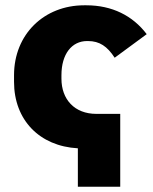

<svg xmlns="http://www.w3.org/2000/svg" viewBox="-20 -551 578 725"><path d="M274 154H434V-121H344C261 -121 212 -176 212 -254V-267C212 -347 251 -396 309 -396H312C356 -396 385 -376 413 -333L534 -422C481 -492 403 -531 306 -531H298C147 -531 33 -422 33 -267V-242C33 -98 129 1 274 9Z"/></svg>

Font: Fixel Display ExtraBold
Style: Regular
Weight: 800
Designer: AlfaBravo + MacPaw
Foundry: Kyrylo Tkachov, Marchela Mozhyna, Serhii Makarenko, Maria Weinstein, Zakhar Kryvoshyya
Version: Version 1.211